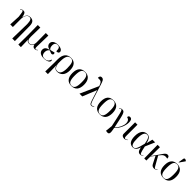

<svg xmlns="http://www.w3.org/2000/svg" viewBox="558 -2984 5404 5404"><g transform="rotate(45 3260.0 -281.5)"><path d="M448 240H552L547 -350C546 -487 494 -546 389 -546C325 -546 262 -525 228 -390H223C199 -521 166 -539 114 -539C66 -539 39 -514 23 -497L30 -489C46 -506 69 -522 87 -522C121 -522 123 -482 144 -320L128 0H232V-320C232 -425 277 -531 362 -531C433 -531 454 -478 460 -345Z M690 240H792L785 -49H787C804 -10 835 10 891 10C955 10 987 -27 1010 -80H1012C1018 -24 1050 6 1106 6C1150 6 1178 -19 1194 -36L1187 -44C1171 -28 1149 -11 1131 -11C1109 -11 1098 -27 1099 -88L1109 -536H1007L1010 -176C1011 -68 964 -3 890 -3C813 -3 781 -62 783 -160L790 -536H688L693 -126Z M1463 10C1611 10 1673 -44 1673 -93C1673 -107 1668 -120 1652 -125C1625 -26 1566 0 1488 0C1403 0 1364 -48 1364 -141C1364 -197 1388 -243 1434 -270C1467 -256 1508 -235 1535 -234C1560 -234 1586 -250 1586 -281C1586 -292 1583 -309 1569 -322C1545 -316 1492 -305 1435 -289C1403 -308 1379 -346 1379 -414C1379 -500 1420 -536 1478 -536C1555 -536 1578 -500 1579 -381C1643 -381 1668 -402 1668 -444C1668 -497 1608 -546 1486 -546C1353 -546 1284 -485 1284 -409C1284 -340 1337 -290 1421 -278V-277C1323 -259 1267 -216 1267 -135C1267 -58 1323 10 1463 10Z M1761 240H1866L1859 -124H1861C1880 -22 1932 10 1999 10C2130 10 2232 -80 2232 -268C2232 -455 2153 -546 2009 -546C1854 -546 1765 -446 1767 -243L1768 -109ZM1995 -5C1933 -5 1892 -25 1859 -159L1858 -253C1856 -457 1907 -536 2007 -536C2107 -536 2135 -450 2135 -258C2135 -57 2068 -5 1995 -5Z M2564 10C2718 10 2799 -81 2799 -269C2799 -456 2711 -546 2567 -546C2412 -546 2332 -456 2332 -269C2332 -81 2420 10 2564 10ZM2566 0C2467 0 2429 -75 2429 -269C2429 -461 2467 -536 2565 -536C2664 -536 2702 -461 2702 -269C2702 -75 2664 0 2566 0Z M2884 0H2995L3164 -419H3167L3228 -225C3289 -31 3300 6 3361 6C3390 6 3419 -12 3435 -36L3428 -44C3411 -28 3393 -11 3362 -11C3323 -11 3307 -35 3244 -238L3136 -586C3094 -721 3073 -770 3004 -770C2948 -770 2933 -725 2936 -681C3049 -681 3077 -688 3127 -543Z M3695 10C3849 10 3930 -81 3930 -269C3930 -456 3842 -546 3698 -546C3543 -546 3463 -456 3463 -269C3463 -81 3551 10 3695 10ZM3697 0C3598 0 3560 -75 3560 -269C3560 -461 3598 -536 3696 -536C3795 -536 3833 -461 3833 -269C3833 -75 3795 0 3697 0Z M4172 0H4173L4151 210L4176 215C4299 240 4290 162 4256 -8C4379 -114 4444 -288 4444 -409C4444 -496 4421 -544 4357 -544C4321 -544 4299 -521 4299 -482C4358 -467 4404 -434 4404 -335C4404 -244 4348 -118 4254 -25C4162 -453 4155 -539 4055 -539C4018 -539 3990 -526 3963 -497L3970 -489C3994 -512 4008 -522 4022 -522C4065 -522 4078 -433 4172 0Z M4670 8C4719 8 4753 -19 4769 -36L4762 -44C4743 -28 4725 -11 4701 -11C4671 -11 4656 -25 4656 -96V-536H4562V-84C4562 -14 4617 8 4670 8Z M5009 10C5099 10 5147 -61 5173 -147H5177C5200 -35 5231 6 5302 6C5347 6 5374 -19 5391 -36L5384 -44C5373 -33 5349 -11 5328 -11C5300 -11 5280 -34 5236 -250L5360 -536H5251L5207 -354H5201C5170 -501 5120 -546 5033 -546C4910 -546 4827 -450 4827 -257C4827 -65 4903 10 5009 10ZM5023 -5C4957 -5 4924 -75 4924 -266C4924 -462 4974 -531 5047 -531C5116 -531 5151 -476 5180 -305C5129 -75 5094 -5 5023 -5Z M5462 0H5546L5547 -160L5635 -274L5744 -61C5768 -14 5799 8 5855 8C5904 8 5938 -19 5954 -36L5947 -44C5930 -28 5910 -11 5892 -11C5865 -11 5856 -26 5836 -61L5681 -335L5705 -366C5766 -446 5809 -480 5924 -452C5924 -504 5912 -541 5856 -541C5794 -541 5765 -491 5710 -411L5548 -178L5551 -536H5457Z M6232 -606 6343 -764V-776C6305 -810 6255 -818 6247 -766L6222 -610ZM6230 10C6384 10 6465 -81 6465 -269C6465 -456 6377 -546 6233 -546C6078 -546 5998 -456 5998 -269C5998 -81 6086 10 6230 10ZM6232 0C6133 0 6095 -75 6095 -269C6095 -461 6133 -536 6231 -536C6330 -536 6368 -461 6368 -269C6368 -75 6330 0 6232 0Z"/></g></svg>

Font: Noto Serif Display
Style: Regular
Weight: 400
Designer: Monotype Design Team
Foundry: Monotype Imaging Inc.
Version: Version 2.009